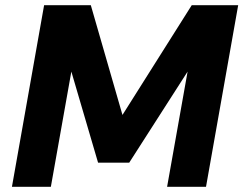

<svg xmlns="http://www.w3.org/2000/svg" viewBox="-20 -720 938 740"><path d="M26 0 150 -700H330L452 -277L719 -700H898L774 0H624L703 -444L478 -93H358L255 -444L176 0Z"/></svg>

Font: DM Sans 10pt Black
Style: Italic
Weight: 900
Italic angle: -10°
Version: Version 4.004;gftools[0.9.30]